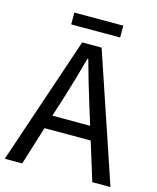

<svg xmlns="http://www.w3.org/2000/svg" viewBox="-117 -870 777 951"><g transform="rotate(15 271.0 -394.5)"><path d="M-0.5 0 220.7 -655.8H320.3L541.5 0H448.2L387.2 -197.3H150.4L88.9 0ZM171.9 -267.1H365.7L335.4 -364.7Q318.4 -418.9 302.5 -473.6Q286.6 -528.3 271 -585H267.1Q252 -528.3 236.1 -473.6Q220.2 -418.9 203.1 -364.7ZM145 -728V-788.6H396V-728Z"/></g></svg>

Font: Varta Medium
Style: Regular
Weight: 500
Designer: Joana Correia, Viktoriya Grabowska, Eben Sorkin
Foundry: Sorkin Type Co.
Version: Version 1.004